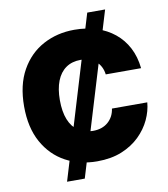

<svg xmlns="http://www.w3.org/2000/svg" viewBox="-97 -900 939 1074"><g transform="rotate(-10 373.0 -363.0)"><path d="M196.3 92.8 471.7 -819.3H573.2L296.9 92.8ZM383.3 9.8Q283.7 9.8 204.3 -33.2Q125 -76.2 78.9 -159.4Q32.7 -242.7 32.7 -363.3Q32.7 -484.9 79.6 -568.4Q126.5 -651.9 206.1 -694.6Q285.6 -737.3 383.3 -737.3Q451.7 -737.3 509 -718.8Q566.4 -700.2 610.1 -664.8Q653.8 -629.4 680.7 -578.1Q707.5 -526.9 714.4 -460.9H513.7Q510.7 -484.9 501 -503.9Q491.2 -522.9 475.6 -536.6Q460 -550.3 438.2 -557.9Q416.5 -565.4 389.2 -565.4Q339.8 -565.4 305.4 -541.3Q271 -517.1 253.4 -471.9Q235.8 -426.8 235.8 -363.3Q235.8 -297.4 253.9 -252.4Q272 -207.5 305.9 -184.8Q339.8 -162.1 388.2 -162.1Q415.5 -162.1 437 -169.4Q458.5 -176.8 474.6 -190.7Q490.7 -204.6 501 -223.6Q511.2 -242.7 514.6 -266.6H715.3Q711.4 -218.3 688.7 -169.4Q666 -120.6 624.3 -79.8Q582.5 -39.1 522.5 -14.6Q462.4 9.8 383.3 9.8Z"/></g></svg>

Font: Inter 16pt Black
Style: Regular
Weight: 900
Version: Version 4.001;git-66647c0bb